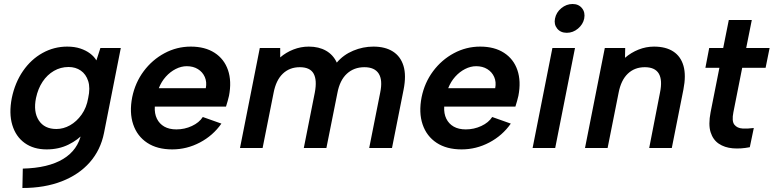

<svg xmlns="http://www.w3.org/2000/svg" viewBox="-20 -740 3868 960"><path d="M482 -500H584L500 -75Q483 10 429 71.5Q375 133 289 166.5Q203 200 92 200L94 103Q221 100 295.5 55Q370 10 387 -74V-75H400Q371 -41 322.5 -17Q274 7 213 7Q148 7 103.5 -25Q59 -57 41.5 -115Q24 -173 39 -250Q55 -327 95 -385Q135 -443 192.5 -475Q250 -507 316 -507Q353 -507 381.5 -497.5Q410 -488 430.5 -472.5Q451 -457 462 -438ZM160 -250Q146 -181 174 -138Q202 -95 262 -95Q297 -95 330 -113.5Q363 -132 388 -167Q413 -202 421 -250Q432 -300 421 -334.5Q410 -369 384 -387Q358 -405 323 -405Q283 -405 249.5 -385.5Q216 -366 193 -331.5Q170 -297 160 -250Z M841 7Q766 7 716 -26Q666 -59 646 -118Q626 -177 641 -254Q656 -327 698.5 -384Q741 -441 802.5 -474Q864 -507 934 -507Q1005 -507 1053 -476Q1101 -445 1120 -389.5Q1139 -334 1125 -261Q1122 -249 1118.5 -235.5Q1115 -222 1110 -207H754Q752 -172 764.5 -146.5Q777 -121 801.5 -107Q826 -93 862 -93Q903 -93 939.5 -110Q976 -127 994 -155L1087 -122Q1045 -62 979.5 -27.5Q914 7 841 7ZM1009 -299Q1015 -330 1004 -355Q993 -380 969.5 -394.5Q946 -409 914 -409Q886 -409 858.5 -395Q831 -381 809 -356.5Q787 -332 774 -299Z M1279 -500H1381V-453Q1410 -478 1447 -492.5Q1484 -507 1524 -507Q1574 -507 1610 -486.5Q1646 -466 1664 -427Q1697 -466 1746 -486.5Q1795 -507 1847 -507Q1906 -507 1944.5 -482.5Q1983 -458 1997.5 -410.5Q2012 -363 1998 -292L1940 0H1826L1881 -277Q1894 -340 1873.5 -372Q1853 -404 1802 -404Q1750 -404 1714.5 -371.5Q1679 -339 1667 -275L1612 0H1499L1554 -277Q1566 -340 1548 -372Q1530 -404 1479 -404Q1428 -404 1394 -371.5Q1360 -339 1348 -276L1293 0H1180Z M2288 7Q2213 7 2163 -26Q2113 -59 2093 -118Q2073 -177 2088 -254Q2103 -327 2145.5 -384Q2188 -441 2249.5 -474Q2311 -507 2381 -507Q2452 -507 2500 -476Q2548 -445 2567 -389.5Q2586 -334 2572 -261Q2569 -249 2565.5 -235.5Q2562 -222 2557 -207H2201Q2199 -172 2211.5 -146.5Q2224 -121 2248.5 -107Q2273 -93 2309 -93Q2350 -93 2386.5 -110Q2423 -127 2441 -155L2534 -122Q2492 -62 2426.5 -27.5Q2361 7 2288 7ZM2456 -299Q2462 -330 2451 -355Q2440 -380 2416.5 -394.5Q2393 -409 2361 -409Q2333 -409 2305.5 -395Q2278 -381 2256 -356.5Q2234 -332 2221 -299Z M2742 -500H2855L2756 0H2643ZM2814 -576Q2783 -576 2766 -597Q2749 -618 2755 -647Q2761 -678 2786.5 -699Q2812 -720 2843 -720Q2873 -720 2890 -699Q2907 -678 2901 -647Q2895 -618 2870 -597Q2845 -576 2814 -576Z M3004 -500H3106L3105 -451Q3135 -477 3172.5 -492Q3210 -507 3250 -507Q3309 -507 3346.5 -482.5Q3384 -458 3397.5 -410.5Q3411 -363 3397 -292L3339 0H3226L3280 -277Q3293 -340 3274 -372Q3255 -404 3204 -404Q3153 -404 3119 -371.5Q3085 -339 3073 -276L3018 0H2905Z M3596 -500 3624 -640H3739L3711 -500H3828L3808 -401H3691L3647 -179Q3638 -134 3652 -116.5Q3666 -99 3692.5 -97.5Q3719 -96 3749 -100L3729 -4Q3684 5 3643.5 1.5Q3603 -2 3574 -21.5Q3545 -41 3533 -79Q3521 -117 3533 -179L3577 -401H3507L3526 -500Z"/></svg>

Font: Albert Sans SemiBold
Style: Italic
Weight: 600
Italic angle: -11.25°
Designer: Andreas Rasmussen
Foundry: a.Foundry
Version: Version 1.025